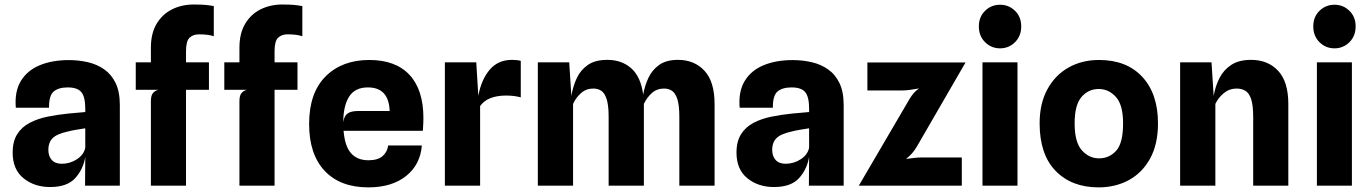

<svg xmlns="http://www.w3.org/2000/svg" viewBox="-20 -822 6070 850"><path d="M202 6Q132 6 84 -33Q36 -72 36 -146.5Q36 -196 56.2 -228Q76.5 -260 111.5 -278.2Q146.5 -296.5 190.5 -305.5Q235 -314.5 281.8 -319.2Q328.5 -324 357.5 -326V-341Q357.5 -393 340.2 -414Q323 -435 280 -435Q239 -435 217.8 -417Q196.5 -399 197 -345H50Q44 -417 72.5 -463.8Q101 -510.5 156 -533.2Q211 -556 285 -556Q328 -556 368.5 -546.8Q409 -537.5 441 -515.2Q473 -493 491.8 -454.5Q510.5 -416 510.5 -357V0H356.5L357.5 -127.5Q348.5 -72.5 312.8 -33.2Q277 6 202 6ZM253.5 -97Q290 -97 320.8 -117.2Q351.5 -137.5 357.5 -168V-254Q337.5 -251 317 -247.5Q296.5 -244 281 -240Q231 -229 212.5 -209.8Q194 -190.5 194 -159.5Q194 -130.5 209.2 -113.8Q224.5 -97 253.5 -97Z M648 0V-373.5Q648 -398.5 656.8 -409.5Q665.5 -420.5 681.5 -424.5H581V-546H648V-610.5Q648 -674.5 673.5 -717Q699 -759.5 742 -780.8Q785 -802 836.5 -802Q872 -802 890.2 -800.2Q908.5 -798.5 926.5 -795V-661.5Q902 -670 861 -670Q835 -670 819.2 -655Q803.5 -640 803.5 -595.5V-546H905V-424.5H803.5V0Z M1040 0V-373.5Q1040 -398.5 1048.8 -409.5Q1057.5 -420.5 1073.5 -424.5H973V-546H1040V-610.5Q1040 -674.5 1065.5 -717Q1091 -759.5 1134 -780.8Q1177 -802 1228.5 -802Q1264 -802 1282.2 -800.2Q1300.5 -798.5 1318.5 -795V-661.5Q1294 -670 1253 -670Q1227 -670 1211.2 -655Q1195.5 -640 1195.5 -595.5V-546H1297V-424.5H1195.5V0Z M1610.5 7.5Q1486 7.5 1417.2 -65.8Q1348.5 -139 1348.5 -273Q1348.5 -411 1421.5 -483.8Q1494.5 -556.5 1615 -556.5Q1731.5 -556.5 1793 -490.5Q1854.5 -424.5 1854.5 -298.5Q1854.5 -288 1853.8 -274.2Q1853 -260.5 1852 -243H1501Q1506.5 -175 1534 -143.8Q1561.5 -112.5 1611 -112.5Q1652 -112.5 1673.2 -130.5Q1694.5 -148.5 1698.5 -178H1847.5Q1841 -93.5 1778 -43Q1715 7.5 1610.5 7.5ZM1564.5 -330.5H1705Q1701.5 -435 1608.5 -435Q1552 -435 1526 -394.8Q1500 -354.5 1499.5 -280.5Q1503.5 -309 1519 -319.8Q1534.5 -330.5 1564.5 -330.5Z M1949.5 0V-546H2088.5L2097.5 -398Q2111 -470 2148 -513.5Q2185 -557 2247 -557Q2269 -557 2285.5 -552.5V-391Q2268.5 -395.5 2252.8 -397.2Q2237 -399 2221.5 -399Q2138 -399 2105.5 -352.5V0Z M2361 0V-546H2500L2509.5 -397.5Q2516.5 -439.5 2533.2 -475.8Q2550 -512 2582.5 -534.5Q2615 -557 2669 -557Q2732.5 -557 2774.8 -519.5Q2817 -482 2827.5 -403Q2834 -442 2850.5 -477.2Q2867 -512.5 2898.5 -534.8Q2930 -557 2981.5 -557Q3054 -557 3098.8 -508.8Q3143.5 -460.5 3143.5 -361.5V0H2987.5V-303.5Q2987.5 -355.5 2978.8 -382.8Q2970 -410 2955 -420Q2940 -430 2920 -430Q2888 -430 2865.5 -409.8Q2843 -389.5 2830.5 -362V0H2674.5V-303.5Q2674.5 -355.5 2665.8 -382.8Q2657 -410 2642 -420Q2627 -430 2607 -430Q2575 -430 2552.2 -409.8Q2529.5 -389.5 2517 -362V0Z M3406.5 6Q3336.5 6 3288.5 -33Q3240.5 -72 3240.5 -146.5Q3240.5 -196 3260.8 -228Q3281 -260 3316 -278.2Q3351 -296.5 3395 -305.5Q3439.5 -314.5 3486.2 -319.2Q3533 -324 3562 -326V-341Q3562 -393 3544.8 -414Q3527.5 -435 3484.5 -435Q3443.5 -435 3422.2 -417Q3401 -399 3401.5 -345H3254.5Q3248.5 -417 3277 -463.8Q3305.5 -510.5 3360.5 -533.2Q3415.5 -556 3489.5 -556Q3532.5 -556 3573 -546.8Q3613.5 -537.5 3645.5 -515.2Q3677.5 -493 3696.2 -454.5Q3715 -416 3715 -357V0H3561L3562 -127.5Q3553 -72.5 3517.2 -33.2Q3481.5 6 3406.5 6ZM3458 -97Q3494.5 -97 3525.2 -117.2Q3556 -137.5 3562 -168V-254Q3542 -251 3521.5 -247.5Q3501 -244 3485.5 -240Q3435.5 -229 3417 -209.8Q3398.5 -190.5 3398.5 -159.5Q3398.5 -130.5 3413.8 -113.8Q3429 -97 3458 -97Z M3782 0 4007 -384.5Q4024.5 -414 4048.5 -430.5Q4028 -427 4008.8 -424.2Q3989.5 -421.5 3973 -421.5H3820V-545.5H4254.5L4041 -176.5Q4030 -157 4017.5 -143Q4005 -129 3991 -118.5Q4010.5 -121 4028.5 -123Q4046.5 -125 4060 -125H4238V0Z M4407.5 -608Q4368.5 -608 4341 -635.2Q4313.5 -662.5 4313.5 -705Q4313.5 -747.5 4341 -774.2Q4368.5 -801 4407.5 -801Q4446 -801 4473.5 -774.2Q4501 -747.5 4501 -705Q4501 -662.5 4473.5 -635.2Q4446 -608 4407.5 -608ZM4329.5 0V-546H4484.5V0Z M4843.5 7.5Q4724.5 7.5 4653.5 -65.2Q4582.5 -138 4582.5 -276Q4582.5 -363 4616.5 -426Q4650.5 -489 4710 -522.8Q4769.5 -556.5 4845.5 -556.5Q4968 -556.5 5037.2 -481.5Q5106.5 -406.5 5106.5 -276Q5106.5 -184 5072 -120.8Q5037.5 -57.5 4978 -25Q4918.5 7.5 4843.5 7.5ZM4845.5 -121Q4891 -121 4921.5 -154.8Q4952 -188.5 4952 -276Q4952 -357.5 4920.2 -392.8Q4888.5 -428 4844 -428Q4798.5 -428 4768 -392.8Q4737.5 -357.5 4737.5 -276Q4737.5 -192 4769.5 -156.5Q4801.5 -121 4845.5 -121Z M5204.5 0V-546H5343.5L5353 -397Q5360 -439 5378.2 -475.5Q5396.5 -512 5430.5 -534.5Q5464.5 -557 5518.5 -557Q5593 -557 5638.2 -508.8Q5683.5 -460.5 5683.5 -361.5V0H5528V-303.5Q5528 -355.5 5519 -382.8Q5510 -410 5493.5 -420Q5477 -430 5454.5 -430Q5422.5 -430 5398 -409.8Q5373.5 -389.5 5360.5 -362V0Z M5888 -608Q5849 -608 5821.5 -635.2Q5794 -662.5 5794 -705Q5794 -747.5 5821.5 -774.2Q5849 -801 5888 -801Q5926.5 -801 5954 -774.2Q5981.5 -747.5 5981.5 -705Q5981.5 -662.5 5954 -635.2Q5926.5 -608 5888 -608ZM5810 0V-546H5965V0Z"/></svg>

Font: Spline Sans
Style: Bold
Weight: 700
Designer: Eben Sorkin, Mirko Velimirovic
Foundry: Sorkin Type
Version: Version 1.000; ttfautohint (v1.8.3)